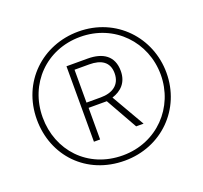

<svg xmlns="http://www.w3.org/2000/svg" viewBox="-125 -919 1082 1021"><g transform="rotate(-20 415.5 -408.0)"><path d="M415 -43C624 -43 782 -202 782 -407C782 -606 630 -773 416 -773C212 -773 49 -621 49 -408C49 -203 198 -43 415 -43ZM415 -73C216 -73 82 -222 82 -408C82 -598 223 -743 415 -743C610 -743 750 -592 750 -408C750 -224 609 -73 415 -73ZM294 -194H329V-373H432L533 -194H575L467 -381C518 -397 557 -433 557 -499C557 -584 500 -621 413 -621H294ZM409 -403H328V-589H411C478 -589 522 -563 522 -499C522 -432 473 -403 409 -403Z"/></g></svg>

Font: Noto Sans Tamil UI SemiCondensed ExtraLight
Style: Regular
Weight: 200
Width: 4
Designer: Jelle Bosma - Monotype Design Team
Foundry: Monotype Imaging Inc.
Version: Version 2.004